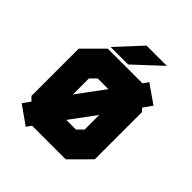

<svg xmlns="http://www.w3.org/2000/svg" viewBox="-198 -811 960 960"><g transform="rotate(45 282.0 -331.0)"><path d="M142.5 26.5 44.5 -43 73.5 -83 53.5 -103V-437L156.5 -540H401.5L421.5 -568.5L519.5 -500L486 -453L501.5 -437V-103L399 0H161.5L159.5 2.5ZM195 -255 301.5 -399H226L195 -368ZM261.5 -141.5H329.5L360.5 -172V-275.5ZM160.5 -556 282.5 -688H426L284 -556Z"/></g></svg>

Font: Tourney Condensed Black
Style: Regular
Weight: 900
Width: 3
Designer: Tyler Finck
Foundry: Etcetera Type Co
Version: Version 1.010; ttfautohint (v1.8.3)